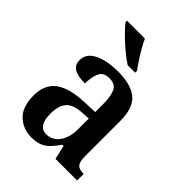

<svg xmlns="http://www.w3.org/2000/svg" viewBox="-223 -874 992 992"><g transform="rotate(45 273.5 -378.0)"><path d="M188 10Q127 10 85 -29.5Q43 -69 43 -152Q43 -232 95 -270.5Q147 -309 252 -313L329 -316V-374Q329 -429 315 -460.5Q301 -492 257 -492Q216 -492 201.5 -462.5Q187 -433 187 -383Q134 -383 108 -398.5Q82 -414 82 -448Q82 -483 106.5 -505Q131 -527 173 -537.5Q215 -548 266 -548Q359 -548 406 -509.5Q453 -471 453 -376V-119Q453 -78 465.5 -63Q478 -48 510 -48H513V0H355L337 -77H329Q309 -49 290.5 -29.5Q272 -10 248 0Q224 10 188 10ZM230 -56Q275 -56 302 -93Q329 -130 329 -191V-269L282 -266Q219 -262 195 -232.5Q171 -203 171 -147Q171 -56 230 -56ZM276 -606Q248 -624 214 -652.5Q180 -681 151.5 -710Q123 -739 111 -756V-766H242Q252 -744 267.5 -717Q283 -690 300 -664Q317 -638 331 -619V-606Z"/></g></svg>

Font: Noto Serif Myanmar SemiCondensed SemiBold
Style: Regular
Weight: 600
Width: 4
Designer: Ben Mitchell and the Monotype Design Team
Foundry: Monotype Imaging Inc.
Version: Version 2.106; ttfautohint (v1.8.4.7-5d5b)